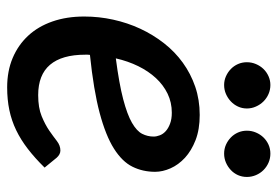

<svg xmlns="http://www.w3.org/2000/svg" viewBox="-137 -613 757 523"><g transform="rotate(90 241.5 -351.5)"><path d="M287 -441Q259 -441 235.2 -429.5Q211.5 -418 192.8 -397.8Q174 -377.5 160.2 -349.5Q146.5 -321.5 139 -288.5Q208 -297.5 250 -308.5Q292 -319.5 314.5 -332.5Q337 -345.5 344.5 -360.2Q352 -375 352 -391.5Q352 -399.5 348.5 -408.5Q345 -417.5 337.2 -424.5Q329.5 -431.5 317 -436.2Q304.5 -441 287 -441ZM436.5 -94.5Q410.5 -68 385.5 -48.8Q360.5 -29.5 334.5 -17Q308.5 -4.5 280 1.5Q251.5 7.5 218 7.5Q173.5 7.5 138 -7.5Q102.5 -22.5 77.2 -49.8Q52 -77 38.5 -115.8Q25 -154.5 25 -202.5Q25 -242.5 33.5 -281.2Q42 -320 58.2 -355Q74.5 -390 97.8 -419.8Q121 -449.5 150.8 -471Q180.5 -492.5 216.2 -504.8Q252 -517 293 -517Q332.5 -517 361.5 -505.8Q390.5 -494.5 409.8 -476.8Q429 -459 438.5 -437.5Q448 -416 448 -395.5Q448 -362 434.2 -334Q420.5 -306 385 -283.5Q349.5 -261 287.8 -244.5Q226 -228 129.5 -218Q129 -215 129 -211.8Q129 -208.5 129 -205Q129 -141.5 156.5 -109.2Q184 -77 239 -77Q273.5 -77 296.5 -86.5Q319.5 -96 335.8 -107.2Q352 -118.5 364.2 -128Q376.5 -137.5 390 -137.5Q400.5 -137.5 409.5 -127.5ZM275.5 -645.5Q275.5 -632.5 270.2 -621.2Q265 -610 256.2 -601.8Q247.5 -593.5 236 -588.5Q224.5 -583.5 211.5 -583.5Q199 -583.5 187.8 -588.5Q176.5 -593.5 168 -601.8Q159.5 -610 154.5 -621.2Q149.5 -632.5 149.5 -645.5Q149.5 -658.5 154.5 -670.2Q159.5 -682 168 -690.8Q176.5 -699.5 187.8 -704.5Q199 -709.5 211.5 -709.5Q224.5 -709.5 236 -704.5Q247.5 -699.5 256.2 -690.8Q265 -682 270.2 -670.2Q275.5 -658.5 275.5 -645.5ZM462 -645.5Q462 -632.5 457 -621.2Q452 -610 443.2 -601.8Q434.5 -593.5 423 -588.5Q411.5 -583.5 398.5 -583.5Q385.5 -583.5 374.2 -588.5Q363 -593.5 354.5 -601.8Q346 -610 341 -621.2Q336 -632.5 336 -645.5Q336 -658.5 341 -670.2Q346 -682 354.5 -690.8Q363 -699.5 374.2 -704.5Q385.5 -709.5 398.5 -709.5Q411.5 -709.5 423 -704.5Q434.5 -699.5 443.2 -690.8Q452 -682 457 -670.2Q462 -658.5 462 -645.5Z"/></g></svg>

Font: Lato SemiBold
Style: Italic
Weight: 600
Italic angle: -7°
Designer: Lukasz Dziedzic with Adam Twardoch and Botio Nikoltchev
Foundry: tyPoland Lukasz Dziedzic
Version: Version 2.015; 2015-08-06; http://www.latofonts.com/